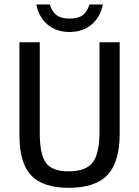

<svg xmlns="http://www.w3.org/2000/svg" viewBox="-20 -853 640 882"><path d="M529.8 -239.3Q529.8 -108.9 474.1 -49.6Q418.5 9.8 295.4 9.8Q176.3 9.8 122.8 -47.6Q69.3 -105 69.3 -230.5V-658.7H162.6V-243.2Q162.6 -143.6 191.2 -104.7Q219.7 -65.9 294.9 -65.9Q373.5 -65.9 405.3 -106Q437 -146 437 -249.5V-658.7H529.8ZM299.3 -706.1Q238.8 -706.1 198 -740.7Q157.2 -775.4 147 -832.5H209Q217.3 -801.8 238.3 -784.7Q259.3 -767.6 299.3 -767.6Q340.8 -767.6 361.6 -784.7Q382.3 -801.8 390.6 -832.5H452.6Q440.9 -774.4 400.6 -740.2Q360.4 -706.1 299.3 -706.1Z"/></svg>

Font: Cousine
Style: Regular
Weight: 400
Monospace: yes
Designer: Steve Matteson
Foundry: Monotype Imaging Inc.
Version: Version 1.21